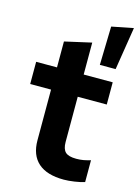

<svg xmlns="http://www.w3.org/2000/svg" viewBox="-123 -876 688 952"><g transform="rotate(15 221.5 -400.0)"><path d="M327 -588 332 -786 443 -808 408 -588ZM301 8Q214 8 169.5 -31.5Q125 -71 125 -147V-407H18V-521H125V-654L262 -685V-521H411V-407H262V-175Q262 -139 278 -123.5Q294 -108 334 -108Q354 -108 370.5 -111Q387 -114 407 -120V-8Q386 -1 355 3.5Q324 8 301 8Z"/></g></svg>

Font: Red Hat Display ExtraBold
Style: Regular
Weight: 800
Designer: Pentagram, MCKL
Foundry: Pentagram, MCKL
Version: Version 1.023